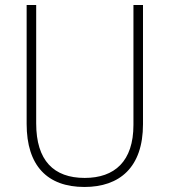

<svg xmlns="http://www.w3.org/2000/svg" viewBox="-20 -734 674 764"><path d="M549 -240V-714H511V-237C511 -92 436 -26 317 -26C194 -26 124 -95 124 -243V-714H86V-241C86 -75 168 10 316 10C456 10 549 -68 549 -240Z"/></svg>

Font: Noto Sans Myanmar UI SemiCondensed ExtraLight
Style: Regular
Weight: 200
Width: 4
Designer: Monotype Design Team
Foundry: Monotype Imaging Inc.
Version: Version 2.103